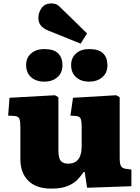

<svg xmlns="http://www.w3.org/2000/svg" viewBox="-20 -1097 823 1131"><path d="M281 14Q193 14 146.5 -32.5Q100 -79 100 -159V-352Q100 -380 94.5 -396.5Q89 -413 63 -414L28 -416L36 -521L304 -536L324 -524V-212Q324 -186 329 -168Q334 -150 347 -141.5Q360 -133 382 -133Q408 -133 425.5 -144Q443 -155 452 -178Q461 -201 461 -236V-351Q461 -387 454 -400Q447 -413 424 -414L395 -416L410 -521L665 -536L685 -524V-168Q685 -134 692 -120Q699 -106 719 -103L754 -98V0L493 9L479 -84H473Q457 -60 435 -37.5Q413 -15 376.5 -0.5Q340 14 281 14ZM455 -840 269 -915Q233 -929 219.5 -948Q206 -967 206 -990Q206 -1024 225.5 -1050.5Q245 -1077 283 -1077Q296 -1077 309 -1072.5Q322 -1068 338 -1051L493 -900ZM505 -616Q458 -616 428.5 -642Q399 -668 399 -714Q399 -757 428.5 -782.5Q458 -808 505 -808Q562 -808 587.5 -782.5Q613 -757 613 -713Q613 -668 582.5 -642Q552 -616 505 -616ZM241 -616Q193 -616 163.5 -642Q134 -668 134 -714Q134 -757 163.5 -782.5Q193 -808 241 -808Q297 -808 322.5 -782.5Q348 -757 348 -713Q348 -668 318 -642Q288 -616 241 -616Z"/></svg>

Font: Literata Variable Black
Style: Regular
Weight: 900
Designer: Latin by Veronika Burian and Jose Scaglione. Greek by Irene Vlachou. Cyrillic by Vera Evstafieva.
Foundry: TypeTogether
Version: Version 3.021